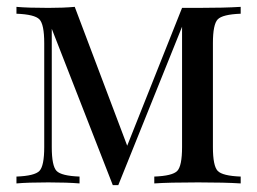

<svg xmlns="http://www.w3.org/2000/svg" viewBox="-20 -535 750 560"><path d="M601 -409V-106Q601 -51 615 -36.5Q629 -22 682 -20V0Q636 -3 558 -3Q472 -3 430 0V-20Q483 -22 497 -36.5Q511 -51 511 -106V-457L325 5H309L131 -451V-106Q131 -51 145 -36.5Q159 -22 212 -20V0Q176 -3 121 -3Q61 -3 28 0V-20Q81 -22 95 -36.5Q109 -51 109 -106V-409Q109 -464 95 -478.5Q81 -493 28 -495V-515Q61 -512 121 -512Q165 -512 198 -515L351 -110L511 -512H558Q634 -512 682 -515V-495Q629 -493 615 -478.5Q601 -464 601 -409Z"/></svg>

Font: Playfair Display
Style: Regular
Weight: 400
Designer: Claus Eggers S?rensen
Foundry: Claus Eggers S?rensen
Version: Version 1.003